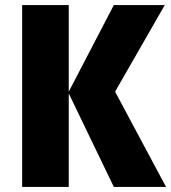

<svg xmlns="http://www.w3.org/2000/svg" viewBox="-20 -734 672 754"><path d="M432 -374 627 -714H427L250 -374V-714H67V0H250V-367L427 0H632Z"/></svg>

Font: Noto Sans UI SemiCondensed Black
Style: Regular
Weight: 900
Width: 4
Designer: Monotype Design Team
Foundry: Monotype Imaging Inc.
Version: 1.001